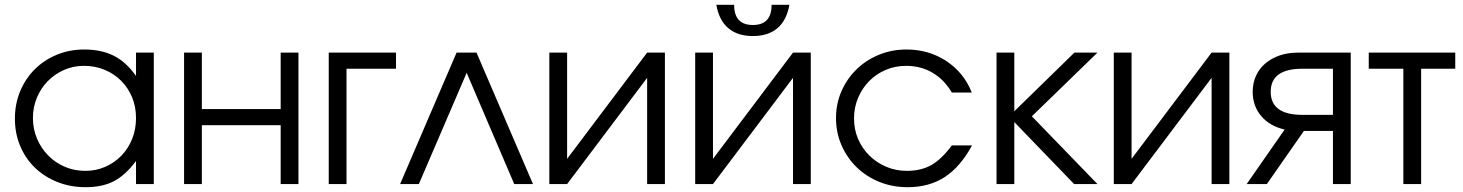

<svg xmlns="http://www.w3.org/2000/svg" viewBox="-20 -766 6088 799"><path d="M42 -272Q42 -211 64 -158.5Q86 -106 125.5 -68Q165 -30 219 -8.5Q273 13 336 13Q406 13 454 -12Q502 -37 546 -96V0H620V-547H546V-450Q505 -508 453.5 -534Q402 -560 330 -560Q269 -560 216 -538Q163 -516 124.5 -477.5Q86 -439 64 -386.5Q42 -334 42 -272ZM117 -275Q117 -320 133.5 -359.5Q150 -399 179 -428.5Q208 -458 246.5 -475Q285 -492 329 -492Q376 -492 415.5 -475.5Q455 -459 484 -430Q513 -401 529.5 -361.5Q546 -322 546 -275Q546 -228 530 -188Q514 -148 485.5 -118.5Q457 -89 418.5 -72Q380 -55 335 -55Q289 -55 249.5 -72Q210 -89 180.5 -119Q151 -149 134 -189Q117 -229 117 -275Z M746 0H820V-245H1148V0H1222V-547H1148V-312H820V-547H746Z M1348 0H1422V-480H1628V-547H1348Z M1645 0H1723L1922 -463L2120 0H2198L1963 -547H1880Z M2266 0H2340L2673 -442V0H2747V-547H2673L2340 -105V-547H2266Z M2961 -746Q2972 -682 3010.5 -649Q3049 -616 3113 -616Q3177 -616 3215.5 -649Q3254 -682 3265 -746H3191Q3191 -704 3171.5 -683Q3152 -662 3113 -662Q3074 -662 3054.5 -683Q3035 -704 3035 -746ZM2873 0H2947L3280 -442V0H3354V-547H3280L2947 -105V-547H2873Z M3941 -161Q3898 -103 3855.5 -79Q3813 -55 3754 -55Q3708 -55 3668 -72Q3628 -89 3598 -118.5Q3568 -148 3551 -187.5Q3534 -227 3534 -273Q3534 -319 3551 -359Q3568 -399 3597 -428.5Q3626 -458 3665.5 -475Q3705 -492 3751 -492Q3812 -492 3860.5 -463.5Q3909 -435 3941 -381H4024Q3991 -464 3918 -512Q3845 -560 3752 -560Q3691 -560 3637.5 -538Q3584 -516 3544.5 -477.5Q3505 -439 3482 -387Q3459 -335 3459 -275Q3459 -214 3482 -161.5Q3505 -109 3545 -70Q3585 -31 3639.5 -9Q3694 13 3757 13Q3847 13 3912 -29.5Q3977 -72 4025 -161Z M4127 0H4201V-258L4450 0H4547L4274 -282L4547 -547H4451L4201 -303V-547H4127Z M4615 0H4689L5022 -442V0H5096V-547H5022L4689 -105V-547H4615Z M5527 -288H5400Q5334 -288 5301 -312Q5268 -336 5268 -384Q5268 -432 5301 -456Q5334 -480 5400 -480H5527ZM5168 0H5252L5406 -221H5527V0H5601V-547H5381Q5339 -547 5304.5 -535Q5270 -523 5245 -501.5Q5220 -480 5206.5 -450Q5193 -420 5193 -384Q5193 -325 5228.5 -283Q5264 -241 5326 -227Z M5820 0H5894V-480H6036V-547H5676V-480H5820Z"/></svg>

Font: Involve
Style: Regular
Weight: 400
Designer: Stefan Peev
Foundry: Context Ltd.
Version: Version 1.001